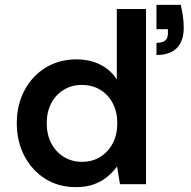

<svg xmlns="http://www.w3.org/2000/svg" viewBox="-20 -757 786 789"><path d="M292 12Q221 12 166.5 -22Q112 -56 80.5 -115.5Q49 -175 49 -251Q49 -326 80.5 -385.5Q112 -445 167.5 -479Q223 -513 294 -513Q350 -513 393 -491Q436 -469 460 -430V-720H580V0H473L461 -73Q445 -51 422 -31.5Q399 -12 367 0Q335 12 292 12ZM317 -92Q360 -92 392.5 -112.5Q425 -133 443.5 -168.5Q462 -204 462 -250Q462 -297 443.5 -332.5Q425 -368 392 -388Q359 -408 316 -408Q275 -408 242 -388Q209 -368 190.5 -332.5Q172 -297 172 -251Q172 -204 190.5 -168.5Q209 -133 242 -112.5Q275 -92 317 -92ZM623 -531V-581Q648 -581 659 -590.5Q670 -600 670 -619V-637H623V-737H723Q729 -709 732 -687.5Q735 -666 735 -643Q735 -588 706.5 -559.5Q678 -531 623 -531Z"/></svg>

Font: DM Sans 18pt SemiBold
Style: Regular
Weight: 600
Designer: Colophon Foundry, Jonny Pinhorn
Foundry: Colophon Foundry
Version: Version 4.004;gftools[0.9.30]